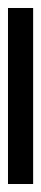

<svg xmlns="http://www.w3.org/2000/svg" viewBox="167 -126 103 481"><g transform="rotate(90 218.5 114.5)"><path d="M439 146H-2V83H439Z"/></g></svg>

Font: Noto Sans Khmer ExtraCondensed
Style: Regular
Weight: 400
Width: 2
Designer: Danh Hong and the Monotype Design Team
Foundry: Monotype Imaging Inc.
Version: Version 2.004; ttfautohint (v1.8.4.7-5d5b)